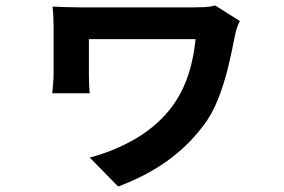

<svg xmlns="http://www.w3.org/2000/svg" viewBox="-20 -580 1040 702"><path d="M857 -503Q854 -498 849.5 -486.5Q845 -475 842 -463Q839 -451 838 -445Q828 -392 813.5 -332Q799 -272 776.5 -215.5Q754 -159 720 -116Q664 -43 588.5 10.5Q513 64 412 102L308 -4Q393 -26 469 -69Q545 -112 597 -175Q639 -226 663 -291Q687 -356 695 -437Q682 -437 653 -437Q624 -437 584.5 -437Q545 -437 502.5 -437Q460 -437 420 -437Q380 -437 350 -437Q320 -437 305 -437Q305 -428 305 -412Q305 -396 305 -378Q305 -360 305 -342.5Q305 -325 305 -312Q305 -304 305.5 -282Q306 -260 308 -239H171Q173 -259 174.5 -277.5Q176 -296 176 -312Q176 -325 176 -348Q176 -371 176 -397.5Q176 -424 176 -447.5Q176 -471 176 -485Q176 -501 175 -520.5Q174 -540 172 -556Q191 -555 219 -554Q247 -553 275 -553Q283 -553 312.5 -553Q342 -553 383.5 -553Q425 -553 471.5 -553Q518 -553 562 -553Q606 -553 640 -553Q674 -553 688 -553Q709 -553 728.5 -554Q748 -555 767 -560Z"/></svg>

Font: Noto Sans SC
Style: Bold
Weight: 700
Designer: Ryoko NISHIZUKA  (kana, bopomofo & ideographs); Paul D. Hunt (Latin, Greek & Cyrillic); Sandoll Communications , Soo-you
Foundry: Adobe
Version: Version 2.004-H2;hotconv 1.0.118;makeotfexe 2.5.65603